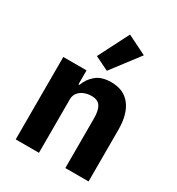

<svg xmlns="http://www.w3.org/2000/svg" viewBox="-191 -938 979 1059"><g transform="rotate(30 298.0 -408.0)"><path d="M217 0H69V-525H217V-436H223Q237 -477 272 -507Q307 -537 369 -537Q449 -537 491 -482.6Q533 -428.2 533 -329V0H385V-317Q385 -366.6 369 -391.8Q353 -417 312 -417Q288.2 -417 266.6 -408.5Q245 -400 231 -382.9Q217 -365.7 217 -340ZM449 -755 315 -579 227 -622 326 -816Z"/></g></svg>

Font: IBM Plex Sans
Style: Regular
Weight: 400
Designer: Mike Abbink, Paul van der Laan, Pieter van Rosmalen
Foundry: Bold Monday
Version: Version 3.201